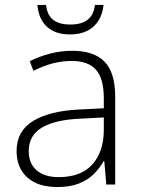

<svg xmlns="http://www.w3.org/2000/svg" viewBox="-20 -745 568 775"><path d="M272 -540Q359 -540 402 -496Q445 -452 445 -355V0H409L401 -94H398Q381 -64 356.5 -40.5Q332 -17 296.5 -3.5Q261 10 210 10Q159 10 122.5 -7.5Q86 -25 66.5 -57.5Q47 -90 47 -136Q47 -215 112.5 -256Q178 -297 300 -303L399 -308V-347Q399 -429 367 -464Q335 -499 270 -499Q230 -499 192 -489Q154 -479 115 -459L100 -498Q138 -517 181.5 -528.5Q225 -540 272 -540ZM305 -266Q204 -262 150 -230.5Q96 -199 96 -135Q96 -85 128 -57.5Q160 -30 217 -30Q306 -30 352 -80.5Q398 -131 399 -218V-271ZM398 -725Q394 -688 377.5 -661.5Q361 -635 332 -620.5Q303 -606 263 -606Q203 -606 169.5 -637Q136 -668 131 -725H166Q170 -685 194 -665.5Q218 -646 264 -646Q310 -646 334.5 -666Q359 -686 363 -725Z"/></svg>

Font: Noto Sans Oriya ExtraLight
Style: Regular
Weight: 250
Version: Version 2.003